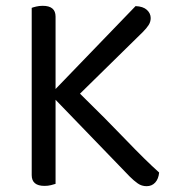

<svg xmlns="http://www.w3.org/2000/svg" viewBox="-20 -633 606 660"><path d="M171 -290V-1Q165 1 155 3.5Q145 6 133 6Q89 6 89 -31V-606Q94 -608 104.5 -610.5Q115 -613 127 -613Q171 -613 171 -576V-327L446 -612Q472 -611 485 -599Q498 -587 498 -571Q498 -558 491 -547Q484 -536 471 -523L255 -311Q346 -222 412.5 -152.5Q479 -83 527 -40Q525 -18 513.5 -5.5Q502 7 484 7Q467 7 453.5 -2.5Q440 -12 426 -26Z"/></svg>

Font: Baloo 2
Style: Regular
Weight: 400
Designer: Sarang Kulkarni and Ek Type
Foundry: Ek Type
Version: Version 1.640;hotconv 1.0.111;makeotfexe 2.5.65597; ttfautoh